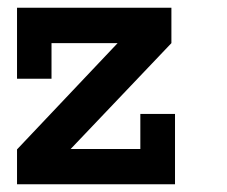

<svg xmlns="http://www.w3.org/2000/svg" viewBox="-20 -475 586 495"><path d="M431.2 0H23.9V-89.8L283.2 -363.8H112.8V-272H23.9V-455.1H421.9V-363.8L162.1 -90.8H341.8V-181.2H431.2Z"/></svg>

Font: Anonymous Pro
Style: Bold
Weight: 700
Monospace: yes
Designer: Mark Simonson
Version: Version 1.003